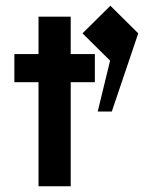

<svg xmlns="http://www.w3.org/2000/svg" viewBox="-20 -648 501 668"><path d="M114 -590V-460H30V-362H114V0H226V-362H310V-460H226V-590ZM267 -532 363 -437 320 -260H369L461 -532L364 -628Z"/></svg>

Font: KT Kiyosuna Sans Bold
Style: Regular
Weight: 700
Designer: [Zen Kaku Gothic] Yoshimichi Ohira
Version: Version 1.010;Glyphs 3.1.2 (3151)